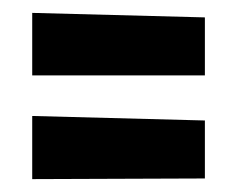

<svg xmlns="http://www.w3.org/2000/svg" viewBox="-20 -488 368 298"><path d="M30 -308V-210L298 -211V-301ZM30 -468V-371H298V-461Z"/></svg>

Font: Mouse Memoirs
Style: Regular
Weight: 400
Designer: Astigmatic (AOETI)
Foundry: Astigmatic (AOETI)
Version: Version 1.000